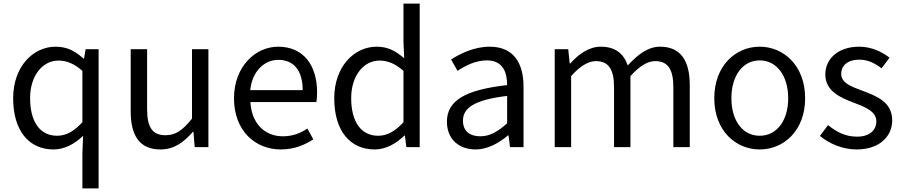

<svg xmlns="http://www.w3.org/2000/svg" viewBox="-20 -816 5005 1065"><path d="M437 229H527V-543H455L446 -491H443C396 -534 351 -557 288 -557C164 -557 53 -447 53 -271C53 -90 141 13 277 13C340 13 397 -20 441 -63L437 36ZM297 -63C201 -63 147 -141 147 -272C147 -396 216 -480 304 -480C349 -480 390 -464 437 -423V-138C391 -88 347 -63 297 -63Z M870 13C945 13 999 -26 1050 -85H1053L1060 0H1136V-543H1045V-158C993 -93 954 -66 898 -66C826 -66 796 -109 796 -210V-543H705V-199C705 -61 756 13 870 13Z M1538 13C1612 13 1670 -12 1718 -43L1685 -103C1645 -76 1602 -60 1549 -60C1446 -60 1375 -134 1369 -250H1735C1737 -263 1739 -282 1739 -302C1739 -457 1661 -557 1523 -557C1397 -557 1278 -447 1278 -271C1278 -92 1394 13 1538 13ZM1368 -316C1379 -422 1447 -484 1524 -484C1609 -484 1659 -425 1659 -316Z M2058 13C2123 13 2180 -22 2223 -64H2226L2234 0H2308V-796H2218V-587L2222 -493C2174 -533 2133 -557 2069 -557C1945 -557 1834 -447 1834 -271C1834 -90 1922 13 2058 13ZM2078 -63C1982 -63 1928 -141 1928 -272C1928 -396 1997 -480 2085 -480C2130 -480 2171 -464 2218 -423V-138C2172 -88 2128 -63 2078 -63Z M2618 13C2685 13 2746 -22 2798 -65H2801L2809 0H2884V-334C2884 -468 2828 -557 2696 -557C2609 -557 2532 -518 2482 -486L2518 -423C2561 -452 2618 -481 2681 -481C2770 -481 2793 -414 2793 -344C2562 -318 2459 -259 2459 -141C2459 -43 2527 13 2618 13ZM2644 -60C2590 -60 2548 -85 2548 -147C2548 -217 2610 -262 2793 -284V-132C2740 -85 2697 -60 2644 -60Z M3057 0H3148V-394C3198 -450 3244 -477 3285 -477C3354 -477 3386 -434 3386 -332V0H3477V-394C3528 -450 3572 -477 3614 -477C3683 -477 3715 -434 3715 -332V0H3806V-344C3806 -483 3753 -557 3641 -557C3575 -557 3518 -514 3462 -453C3440 -517 3395 -557 3312 -557C3247 -557 3190 -516 3143 -464H3140L3132 -543H3057Z M4194 13C4327 13 4446 -91 4446 -271C4446 -452 4327 -557 4194 -557C4061 -557 3942 -452 3942 -271C3942 -91 4061 13 4194 13ZM4194 -63C4100 -63 4037 -146 4037 -271C4037 -396 4100 -481 4194 -481C4288 -481 4352 -396 4352 -271C4352 -146 4288 -63 4194 -63Z M4731 13C4859 13 4929 -60 4929 -148C4929 -251 4842 -283 4763 -313C4702 -336 4646 -355 4646 -407C4646 -449 4678 -485 4747 -485C4795 -485 4833 -465 4870 -437L4914 -496C4872 -529 4813 -557 4746 -557C4628 -557 4558 -489 4558 -403C4558 -311 4641 -274 4717 -246C4777 -223 4841 -199 4841 -143C4841 -96 4806 -58 4734 -58C4669 -58 4620 -84 4573 -122L4528 -62C4580 -19 4654 13 4731 13Z"/></svg>

Font: Source Han Sans TC
Style: Regular
Weight: 400
Designer: Ryoko NISHIZUKA 西塚涼子 (kana, bopomofo & ideographs); Paul D. Hunt (Latin, Greek & Cyrillic); Sandoll Communications 산돌커뮤니
Foundry: Adobe
Version: Version 2.002;hotconv 1.0.116;makeotfexe 2.5.65601